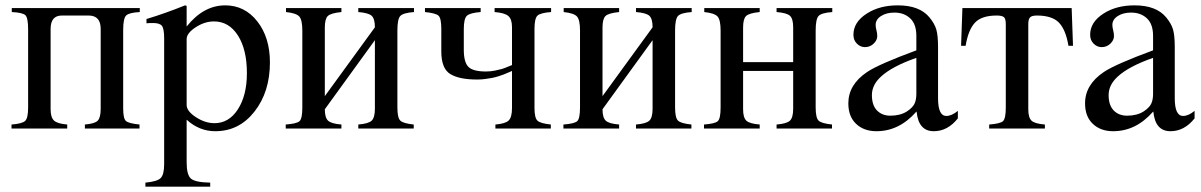

<svg xmlns="http://www.w3.org/2000/svg" viewBox="-20 -480 4485 717"><path d="M502 -450V-435Q463 -433 451.5 -422.5Q440 -412 440 -368V-75Q440 -37 450.5 -28Q461 -19 501 -15V0H297V-15Q334 -18 345 -29.5Q356 -41 356 -74V-372Q356 -422 311 -422H211Q169 -422 169 -372V-72Q169 -42 181.5 -30Q194 -18 231 -15V0H23V-15Q63 -18 74 -28.5Q85 -39 85 -78V-370Q85 -414 74.5 -423.5Q64 -433 24 -435V-450Z M677 -458V-381Q740 -460 821 -460Q894 -460 941 -400Q988 -340 988 -247Q988 -137 930.5 -63.5Q873 10 784 10Q724 10 677 -33V126Q677 173 693 187Q709 201 765 202V217H523V202Q567 198 580 185Q593 172 593 133V-337Q593 -372 585 -383Q577 -394 552 -394Q536 -394 527 -393V-409Q597 -430 671 -460ZM677 -334V-88Q677 -65 711.5 -42.5Q746 -20 781 -20Q835 -20 868.5 -72Q902 -124 902 -207Q902 -295 868.5 -347.5Q835 -400 779 -400Q744 -400 710.5 -378Q677 -356 677 -334Z M1526 -450V-435Q1486 -432 1475 -420.5Q1464 -409 1464 -366V-79Q1464 -40 1475 -29.5Q1486 -19 1525 -15V0H1318V-15Q1356 -18 1368 -29.5Q1380 -41 1380 -74V-330L1193 -72Q1193 -41 1205 -29.5Q1217 -18 1255 -15V0H1047V-15Q1088 -18 1098.5 -27.5Q1109 -37 1109 -79V-366Q1109 -406 1097.5 -418.5Q1086 -431 1048 -435V-450H1255V-435Q1215 -431 1204 -420Q1193 -409 1193 -377V-121L1380 -378Q1380 -410 1368 -421Q1356 -432 1318 -435V-450Z M2038 -450V-435Q1998 -432 1987 -421.5Q1976 -411 1976 -372V-77Q1976 -40 1987 -29.5Q1998 -19 2037 -15V0H1830V-15Q1867 -18 1879.5 -30Q1892 -42 1892 -77V-215Q1890 -214 1878 -209Q1866 -204 1860 -201.5Q1854 -199 1841 -195Q1828 -191 1817.5 -189Q1807 -187 1792 -185Q1777 -183 1762 -183Q1695 -183 1661.5 -203.5Q1628 -224 1628 -288V-372Q1628 -412 1617.5 -421.5Q1607 -431 1567 -435V-450H1775V-435Q1736 -432 1724 -421.5Q1712 -411 1712 -372V-294Q1712 -248 1729 -230.5Q1746 -213 1795 -213Q1812 -213 1829 -216.5Q1846 -220 1854.5 -222.5Q1863 -225 1877 -231L1892 -237V-379Q1892 -408 1878.5 -420Q1865 -432 1827 -435V-450Z M2563 -450V-435Q2523 -432 2512 -420.5Q2501 -409 2501 -366V-79Q2501 -40 2512 -29.5Q2523 -19 2562 -15V0H2355V-15Q2393 -18 2405 -29.5Q2417 -41 2417 -74V-330L2230 -72Q2230 -41 2242 -29.5Q2254 -18 2292 -15V0H2084V-15Q2125 -18 2135.5 -27.5Q2146 -37 2146 -79V-366Q2146 -406 2134.5 -418.5Q2123 -431 2085 -435V-450H2292V-435Q2252 -431 2241 -420Q2230 -409 2230 -377V-121L2417 -378Q2417 -410 2405 -421Q2393 -432 2355 -435V-450Z M3088 -450V-435Q3048 -432 3037 -420.5Q3026 -409 3026 -366V-79Q3026 -40 3037 -29.5Q3048 -19 3087 -15V0H2880V-15Q2918 -18 2930 -29.5Q2942 -41 2942 -74V-215H2755V-72Q2755 -41 2767 -29.5Q2779 -18 2817 -15V0H2609V-15Q2650 -18 2660.5 -27.5Q2671 -37 2671 -79V-366Q2671 -406 2659.5 -418.5Q2648 -431 2610 -435V-450H2817V-435Q2777 -431 2766 -420Q2755 -409 2755 -377V-248H2942V-378Q2942 -410 2930 -421Q2918 -432 2880 -435V-450Z M3557 -66V-38Q3519 10 3467 10Q3410 10 3403 -63H3402Q3338 10 3253 10Q3206 10 3177 -17.5Q3148 -45 3148 -94Q3148 -164 3218 -211Q3261 -240 3402 -292V-346Q3402 -390 3379 -411.5Q3356 -433 3320 -433Q3290 -433 3270 -420Q3250 -407 3250 -387Q3250 -378 3253 -367Q3256 -356 3256 -345Q3256 -330 3242.5 -317Q3229 -304 3210 -304Q3193 -304 3180 -317Q3167 -330 3167 -350Q3167 -398 3218 -430Q3265 -460 3333 -460Q3414 -460 3451 -415Q3470 -392 3476.5 -370Q3483 -348 3483 -304V-113Q3483 -47 3514 -47Q3534 -47 3557 -66ZM3402 -130V-264Q3311 -232 3270 -194Q3236 -163 3236 -125Q3236 -87 3255 -67.5Q3274 -48 3305 -48Q3342 -48 3367 -64Q3388 -78 3395 -92.5Q3402 -107 3402 -130Z M3987 -309H3970Q3960 -369 3934.5 -395.5Q3909 -422 3852 -422Q3833 -422 3826.5 -415Q3820 -408 3820 -390V-72Q3820 -41 3832 -29.5Q3844 -18 3882 -15V0H3674V-15Q3715 -18 3725.5 -27.5Q3736 -37 3736 -79V-390Q3736 -410 3729 -416Q3722 -422 3702 -422Q3646 -422 3621 -395.5Q3596 -369 3586 -309H3569L3574 -450H3982Z M4441 -66V-38Q4403 10 4351 10Q4294 10 4287 -63H4286Q4222 10 4137 10Q4090 10 4061 -17.5Q4032 -45 4032 -94Q4032 -164 4102 -211Q4145 -240 4286 -292V-346Q4286 -390 4263 -411.5Q4240 -433 4204 -433Q4174 -433 4154 -420Q4134 -407 4134 -387Q4134 -378 4137 -367Q4140 -356 4140 -345Q4140 -330 4126.5 -317Q4113 -304 4094 -304Q4077 -304 4064 -317Q4051 -330 4051 -350Q4051 -398 4102 -430Q4149 -460 4217 -460Q4298 -460 4335 -415Q4354 -392 4360.5 -370Q4367 -348 4367 -304V-113Q4367 -47 4398 -47Q4418 -47 4441 -66ZM4286 -130V-264Q4195 -232 4154 -194Q4120 -163 4120 -125Q4120 -87 4139 -67.5Q4158 -48 4189 -48Q4226 -48 4251 -64Q4272 -78 4279 -92.5Q4286 -107 4286 -130Z"/></svg>

Font: STIX Math
Style: Regular
Weight: 400
Designer: MicroPress Inc., with final additions and corrections provided by Coen Hoffman, Elsevier (retired)
Version: Version 1.1.1